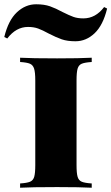

<svg xmlns="http://www.w3.org/2000/svg" viewBox="-65 -878 521 898"><path d="M364 -588Q332 -586 317.5 -580Q303 -574 298 -557Q293 -540 293 -502V-106Q293 -68 298 -51Q303 -34 317.5 -28Q332 -22 364 -20V0Q309 -3 202 -3Q83 -3 29 0V-20Q61 -22 75.5 -28Q90 -34 95 -51Q100 -68 100 -106V-502Q100 -540 94.5 -557Q89 -574 75 -580Q61 -586 29 -588V-608Q83 -605 202 -605Q308 -605 364 -608ZM227 -822Q259 -806 278.5 -799Q298 -792 325 -792Q382 -792 422 -845L436 -838Q417 -760 377.5 -722.5Q338 -685 288 -685Q250 -685 224 -694Q198 -703 163 -721Q134 -737 113.5 -744.5Q93 -752 66 -752Q10 -752 -31 -698L-45 -705Q-26 -783 14 -820.5Q54 -858 104 -858Q142 -858 169 -848.5Q196 -839 227 -822Z"/></svg>

Font: Playfair Display SC Black
Style: Regular
Weight: 900
Designer: Claus Eggers Sørensen
Foundry: Claus Eggers Sørensen
Version: Version 1.200; ttfautohint (v1.6)